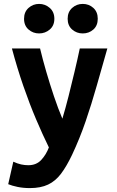

<svg xmlns="http://www.w3.org/2000/svg" viewBox="-20 -774 600 982"><path d="M133 188Q99 188 70 182Q41 176 22 168L48 53Q70 63 88 67Q106 71 125 71Q166 71 191 44Q216 17 230 -20Q198 -85 164.5 -164Q131 -243 99.5 -334Q68 -425 41 -526H185Q198 -471 216.5 -407.5Q235 -344 256 -281.5Q277 -219 299 -167Q315 -220 330.5 -281.5Q346 -343 361 -406Q376 -469 388 -526H529Q501 -428 474.5 -334.5Q448 -241 418 -153.5Q388 -66 349 17Q321 76 292.5 114Q264 152 226 170Q188 188 133 188ZM403 -603Q372 -603 349 -623Q326 -643 326 -678Q326 -713 349 -733.5Q372 -754 403 -754Q435 -754 457.5 -733.5Q480 -713 480 -678Q480 -643 457.5 -623Q435 -603 403 -603ZM180 -603Q149 -603 126 -623Q103 -643 103 -678Q103 -713 126 -733.5Q149 -754 180 -754Q211 -754 234.5 -733.5Q258 -713 258 -678Q258 -643 234.5 -623Q211 -603 180 -603Z"/></svg>

Font: Ubuntu Sans Mono
Style: Regular
Weight: 400
Monospace: yes
Designer: Dalton Maag Ltd
Foundry: Dalton Maag Ltd
Version: Version 1.006